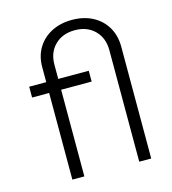

<svg xmlns="http://www.w3.org/2000/svg" viewBox="-111 -838 833 929"><g transform="rotate(-15 306.0 -373.5)"><path d="M531.7 0H471.7V-558.6Q471.7 -620.1 433.8 -657.7Q396 -695.3 334.5 -695.3Q272.9 -695.3 234.9 -658Q196.8 -620.6 196.8 -560.1V-488.3H349.6V-434.1H196.8V0H136.7V-434.1H51.3V-488.3H136.7V-564Q136.7 -618.2 161.6 -659.4Q186.5 -700.7 231.2 -723.9Q275.9 -747.1 334 -747.1Q393.1 -747.1 437.5 -723.6Q481.9 -700.2 506.8 -658Q531.7 -615.7 531.7 -560.1Z"/></g></svg>

Font: Kumbh Sans Light
Style: Regular
Weight: 300
Version: Version 1.004